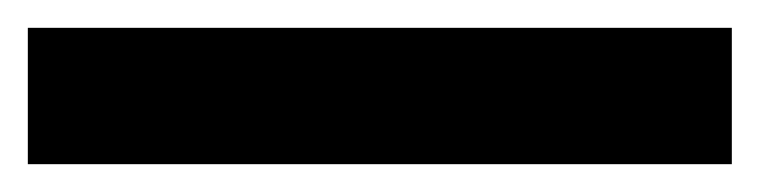

<svg xmlns="http://www.w3.org/2000/svg" viewBox="-23 -971 546 138"><path d="M503 -853V-951H-3V-853Z"/></svg>

Font: Noto Sans Kannada UI
Style: Bold
Weight: 700
Designer: Jelle Bosma - Monotype Design Team
Foundry: Monotype Imaging Inc.
Version: Version 2.005